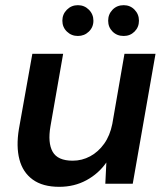

<svg xmlns="http://www.w3.org/2000/svg" viewBox="-20 -710 645 742"><path d="M209 12Q145 12 106.5 -16Q68 -44 55 -94Q42 -144 53 -211L105 -502H224L175 -222Q164 -158 183.5 -123.5Q203 -89 261 -89Q297 -89 328.5 -106Q360 -123 382.5 -154.5Q405 -186 414 -231L461 -502H581L493 0H387L391 -82Q361 -39 314 -13.5Q267 12 209 12ZM281 -571Q256 -571 238.5 -588Q221 -605 221 -630Q221 -655 238.5 -672.5Q256 -690 281 -690Q306 -690 323.5 -672.5Q341 -655 341 -630Q341 -605 323.5 -588Q306 -571 281 -571ZM458 -571Q432 -571 415 -588Q398 -605 398 -630Q398 -655 415 -672.5Q432 -690 458 -690Q483 -690 500 -672.5Q517 -655 517 -630Q517 -605 500 -588Q483 -571 458 -571Z"/></svg>

Font: DM Sans 16pt SemiBold
Style: Italic
Weight: 600
Italic angle: -10°
Version: Version 4.004;gftools[0.9.30]